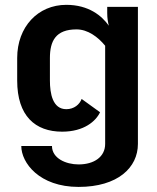

<svg xmlns="http://www.w3.org/2000/svg" viewBox="-20 -528 640 782"><path d="M541.7 58.3V-500H416.7V-475C416.7 -452.5 420 -435.8 423.3 -423.3C395 -463.3 341.7 -508.3 250 -508.3C134.2 -508.3 50 -418.3 50 -291.7V-200C50 -55.8 123.3 8.3 233.3 8.3C322.5 8.3 370.8 -35 387.5 -70.8L312.5 -125C304.2 -102.5 281.7 -83.3 250 -83.3C194.2 -83.3 183.3 -147.5 183.3 -200V-291.7C183.3 -360.8 206.7 -408.3 291.7 -408.3C337.5 -408.3 379.2 -377.5 408.3 -341.7V58.3C408.3 110.8 363.3 141.7 300 141.7C248.3 141.7 191.7 116.7 191.7 66.7H66.7C66.7 135 140 233.3 300 233.3C460 233.3 541.7 154.2 541.7 58.3Z"/></svg>

Font: BoonHome
Style: Bold
Weight: 700
Designer: Sungsit Sawaiwan
Foundry: Sungsit Sawaiwan
Version: Version 0.2